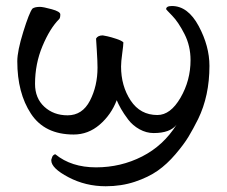

<svg xmlns="http://www.w3.org/2000/svg" viewBox="-20 -446 762 645"><path d="M573.2 -27.3Q551.8 1 496.1 1Q471.7 1 448.7 -11.7Q425.8 -24.4 410.6 -44.4Q395.5 -64.5 386.7 -80.1Q377.9 -95.7 372.1 -109.4Q353.5 -60.5 314.9 -27.3Q276.4 5.9 227.5 5.9Q129.9 5.9 84 -64Q38.1 -133.8 38.1 -240.2Q38.1 -274.4 58.1 -338.9Q78.1 -403.3 88.9 -417Q96.7 -422.9 114.3 -422.9Q125 -422.9 153.8 -415Q182.6 -407.2 182.6 -397.5Q182.6 -385.7 178.7 -381.8Q147.5 -350.6 122.6 -291Q97.7 -231.4 97.7 -164.1Q97.7 -116.2 128.9 -87.4Q160.2 -58.6 207 -58.6Q256.8 -58.6 282.2 -107.9Q307.6 -157.2 307.6 -218.8Q307.6 -239.3 305.2 -276.9Q302.7 -314.5 302.7 -316.4Q308.6 -327.1 325.2 -327.1Q327.1 -327.1 340.3 -324.2Q353.5 -321.3 371.1 -315.4Q388.7 -309.6 394.5 -303.7Q394.5 -294.9 390.6 -266.6Q386.7 -238.3 386.7 -222.7Q386.7 -157.2 418.9 -108.4Q451.2 -59.6 508.8 -59.6Q552.7 -59.6 586.4 -117.7Q620.1 -175.8 620.1 -244.1Q620.1 -292 599.6 -332Q579.1 -372.1 558.6 -393.1Q538.1 -414.1 538.1 -415Q538.1 -425.8 557.6 -425.8Q611.3 -425.8 647.5 -358.4Q683.6 -291 683.6 -224.6Q683.6 -124 645.5 -45.9Q628.9 -12.7 613.3 13.2Q597.7 39.1 569.3 72.3Q541 105.5 509.8 127.4Q478.5 149.4 433.1 164.6Q387.7 179.7 335 179.7Q267.6 179.7 210 149.4Q152.3 119.1 152.3 92.8V90.8Q153.3 88.9 153.8 85.9Q154.3 83 155.8 80.1Q157.2 77.1 160.2 74.7Q163.1 72.3 166 72.3Q219.7 116.2 302.7 116.2Q385.7 116.2 457.5 79.6Q529.3 43 573.2 -27.3Z"/></svg>

Font: Crimson Text
Style: Roman
Weight: 400
Version: Version 0.13